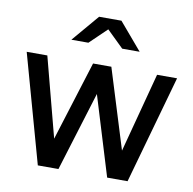

<svg xmlns="http://www.w3.org/2000/svg" viewBox="-81 -808 892 889"><g transform="rotate(10 365.5 -363.5)"><path d="M12 0ZM251 0H154L12 -509H109L207 -135L324 -509H410L526 -135L625 -509H719L576 0H480L366 -373ZM445 -600 366 -677 286 -600H206L314 -727H419L527 -600Z"/></g></svg>

Font: Red Hat Display Medium
Style: Regular
Weight: 500
Designer: Pentagram / MCKL
Foundry: Pentagram / MCKL
Version: Version 1.005; Red Hat Display Medium